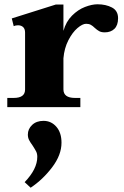

<svg xmlns="http://www.w3.org/2000/svg" viewBox="-20 -500 578 896"><path d="M531 -415Q531 -382 514 -365.5Q497 -349 469 -349Q453 -349 443 -354.5Q433 -360 422 -370Q413 -379 404 -384Q395 -389 382 -389Q365 -389 341.5 -369Q318 -349 299 -312Q280 -275 276 -228V-83Q276 -43 330 -43H355V0H14V-43H44Q97 -43 97 -82V-348Q97 -365 88 -373.5Q79 -382 64 -382Q53 -382 44 -378L35 -414L241 -479H276V-356Q288 -399 316 -427Q344 -455 376.5 -467.5Q409 -480 435 -480Q474 -480 502.5 -465Q531 -450 531 -415ZM267 166Q267 223 223.5 280.5Q180 338 123 376L95 350Q154 289 154 232Q154 217 148.5 206.5Q143 196 132 179Q121 164 115.5 153Q110 142 110 128Q110 102 130 83Q150 64 183 64Q219 64 243 91.5Q267 119 267 166Z"/></svg>

Font: Taviraj Bold
Style: Regular
Weight: 700
Designer: Katatrad Team
Foundry: CadsonDemak
Version: Version 1.030